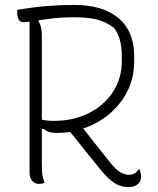

<svg xmlns="http://www.w3.org/2000/svg" viewBox="-20 -740 640 780"><path d="M161 3Q150 7 139 7Q122 7 111 -5Q100 -17 100 -40V-652Q83 -650 75 -650Q50 -650 50 -690V-700Q123 -712 177.5 -716Q232 -720 280 -720Q399 -720 462 -666Q525 -612 525 -513V-489Q525 -424 497.5 -369.5Q470 -315 423 -276Q376 -237 318 -218Q347 -181 374.5 -146.5Q402 -112 432 -74Q451 -51 468.5 -40.5Q486 -30 503 -30Q530 -30 542 -51H548Q550 -44 551.5 -37Q553 -30 553 -22Q553 -5 541 7Q535 13 525.5 16.5Q516 20 499 20Q471 20 445 3.5Q419 -13 389 -50Q358 -88 327 -127Q296 -166 265 -204Q239 -200 212 -200Q190 -200 178 -204.5Q166 -209 156 -217L150 -215V-80Q150 -44 152 -30Q154 -16 161 3ZM150 -597V-254Q169 -249 199 -249Q278 -249 340 -280Q402 -311 438.5 -366Q475 -421 475 -494V-508Q475 -549 467 -577.5Q459 -606 444 -626Q410 -652 372.5 -661Q335 -670 278 -670Q236 -670 200.5 -666Q165 -662 138 -658L136 -654Q150 -634 150 -597Z"/></svg>

Font: Recursive Sn Csl St Lt
Style: Regular
Weight: 300
Version: Version 1.079;hotconv 1.0.112;makeotfexe 2.5.65598; ttfautoh